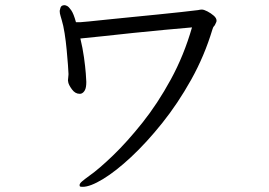

<svg xmlns="http://www.w3.org/2000/svg" viewBox="-20 -700 1040 743"><path d="M245 -415Q245 -423 243 -448.5Q241 -474 238 -507Q235 -540 230 -571.5Q225 -603 219 -622Q218 -627 214.5 -637.5Q211 -648 211 -658Q211 -660 214 -670Q217 -680 230 -680Q233 -680 239.5 -677Q246 -674 255.5 -660.5Q265 -647 274 -614H290Q295 -614 324 -617Q353 -620 396.5 -624.5Q440 -629 491 -634Q542 -639 591.5 -644Q641 -649 682.5 -653.5Q724 -658 747 -661Q755 -663 761 -663Q769 -663 782.5 -656Q796 -649 807 -639.5Q818 -630 818 -620Q818 -616 816 -612.5Q814 -609 812 -604Q810 -600 807.5 -598Q805 -596 802 -586Q771 -483 719.5 -391Q668 -299 607.5 -223.5Q547 -148 487.5 -92.5Q428 -37 378.5 -7Q329 23 300 23Q291 23 289.5 21.5Q288 20 288 16Q288 10 298 1.5Q308 -7 326 -20Q363 -46 417.5 -98.5Q472 -151 531 -225Q590 -299 641 -392.5Q692 -486 723 -594Q677 -590 617 -584.5Q557 -579 495 -572.5Q433 -566 379 -560Q325 -554 291 -551Q300 -514 305 -478Q310 -442 312 -416Q314 -390 314 -383Q314 -361 308.5 -351Q303 -341 295 -338Q293 -337 288 -337Q271 -337 258.5 -354Q246 -371 244 -382Q244 -384 243.5 -386Q243 -388 243 -389Q243 -394 244 -400Q245 -406 245 -411Z"/></svg>

Font: Moon Stars Kai T HW
Style: Regular
Weight: 400
Designer: GuiWonder
Version: Version 1.101